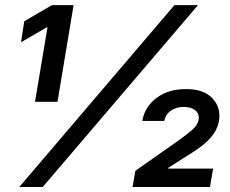

<svg xmlns="http://www.w3.org/2000/svg" viewBox="-20 -748 919 768"><path d="M57.1 0 677.7 -727.5H772L150.9 0ZM120.1 -340.8 169.9 -638.7H167L64 -579.1L77.1 -663.1L188 -727.5H274.4L210 -340.8ZM510.3 0 521.5 -64.9 698.2 -189Q729 -211.4 749.5 -229.2Q770 -247.1 774.4 -268.6Q778.3 -292.5 761.5 -306.4Q744.6 -320.3 714.8 -320.3Q686.5 -320.3 664.6 -305.9Q642.6 -291.5 637.2 -264.2H549.3Q558.6 -320.8 606.4 -356.4Q654.3 -392.1 724.1 -391.6Q793.9 -392.1 828.9 -355.7Q863.8 -319.3 856.4 -267.6Q853 -243.7 839.8 -220.9Q826.7 -198.2 799.8 -174.8Q772.9 -151.4 727.1 -124L653.8 -77.1L652.8 -73.7H832.5L819.8 0Z"/></svg>

Font: Inter Tight SemiBold
Style: Italic
Weight: 600
Italic angle: -9.39999°
Designer: Rasmus Andersson
Foundry: rsms
Version: Version 3.004